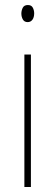

<svg xmlns="http://www.w3.org/2000/svg" viewBox="-20 -744 217 764"><path d="M91 -724Q105 -724 110.5 -713.5Q116 -703 116 -691Q116 -675 109 -665.5Q102 -656 90 -656Q77 -656 71 -666.5Q65 -677 65 -690Q65 -702 70.5 -713Q76 -724 91 -724ZM103 -527V0H77V-527Z"/></svg>

Font: Noto Sans Gurmukhi ExtraCondensed Thin
Style: Regular
Weight: 100
Width: 2
Designer: Jelle Bosma - Monotype Design Team
Foundry: Monotype Imaging Inc.
Version: Version 2.004; ttfautohint (v1.8.4.7-5d5b)